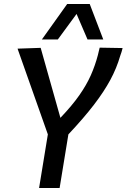

<svg xmlns="http://www.w3.org/2000/svg" viewBox="-20 -943 635 963"><path d="M176 0 220 -269 68 -699 184 -703 283 -352Q342 -414 378 -465.5Q414 -517 435.5 -565.5Q457 -614 471 -667Q473 -677 475.5 -686Q478 -695 480 -704L595 -702Q593 -692 589.5 -682Q586 -672 583 -663Q565 -601 533.5 -542.5Q502 -484 451.5 -418Q401 -352 323 -269L279 0ZM190 -745 317 -923H430L498 -745H419L364 -873L270 -745Z"/></svg>

Font: Georama Medium
Style: Italic
Weight: 500
Italic angle: -9°
Designer: Jean-Baptiste Levee
Foundry: Production Type
Version: Version 1.000